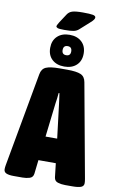

<svg xmlns="http://www.w3.org/2000/svg" viewBox="-118 -1126 726 1186"><g transform="rotate(10 245.0 -532.5)"><path d="M56 2Q26 2 10 -5Q-6 -12 -6 -30Q-6 -42 -3 -58L103 -644Q109 -679 135.5 -690.5Q162 -702 220 -702H269Q327 -702 353.5 -690.5Q380 -679 386 -644L493 -58Q496 -42 496 -30Q496 -12 479 -5Q462 2 424 2H379Q354 2 333 -4.5Q312 -11 309 -34L299 -121H190L180 -34Q177 -11 156.5 -4.5Q136 2 112 2ZM233 -485 208 -272H281L255 -485Q254 -499 251 -516Q248 -533 246 -551H241Q240 -533 237.5 -516Q235 -499 233 -485ZM246 -718Q198 -718 169.5 -744.5Q141 -771 141 -817Q141 -863 169.5 -890Q198 -917 246 -917Q294 -917 322.5 -890Q351 -863 351 -817Q351 -771 322.5 -744.5Q294 -718 246 -718ZM246 -789Q273 -789 273 -817Q273 -846 246 -846Q219 -846 219 -817Q219 -789 246 -789ZM208 -941Q174 -941 165 -945Q156 -949 156 -955Q156 -961 169 -982L205 -1037Q216 -1054 236 -1060.5Q256 -1067 302 -1067Q347 -1067 365 -1063.5Q383 -1060 383 -1049Q383 -1043 377.5 -1035Q372 -1027 356 -1013L298 -961Q285 -949 266 -945Q247 -941 208 -941Z"/></g></svg>

Font: Asap Condensed Black
Style: Regular
Weight: 900
Width: 3
Designer: Pablo Cosgaya
Foundry: Omnibus-Type
Version: Version 3.001; ttfautohint (v1.8.4.7-5d5b)